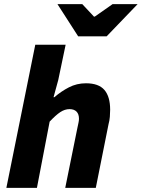

<svg xmlns="http://www.w3.org/2000/svg" viewBox="-20 -916 691 936"><path d="M11 0 152 -698H300L264 -526L241 -442H245Q277 -470 315.5 -490Q354 -510 399 -510Q461 -510 489 -477.5Q517 -445 517 -381Q517 -365 515.5 -346.5Q514 -328 509 -310L447 0H298L357 -291Q360 -306 362.5 -317Q365 -328 365 -337Q365 -360 353 -372Q341 -384 319 -384Q296 -384 274 -369.5Q252 -355 222 -323L160 0ZM361 -739 260 -896H381L438 -835H442L529 -896H651L500 -739Z"/></svg>

Font: Source Sans 3 ExtraLight ExtraBold
Style: Italic
Weight: 800
Italic angle: -11°
Version: Version 3.052;hotconv 1.1.0;makeotfexe 2.6.0